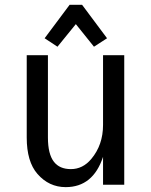

<svg xmlns="http://www.w3.org/2000/svg" viewBox="-20 -766 626 796"><path d="M165 -607.4 268.6 -746.1H320.3L423.8 -607.4L369.6 -572.3L294.4 -666L218.3 -572.3ZM495.1 0H407.2V-115.7Q365.7 9.8 252.4 9.8Q183.1 9.8 135.3 -44.9Q90.8 -95.7 90.8 -195.8V-537.1H178.7V-195.8Q178.7 -127 203.6 -95.2Q227.1 -64.9 273.9 -64.9Q323.2 -64.9 358.4 -106.9Q407.2 -165 407.2 -248V-537.1H495.1Z"/></svg>

Font: Consola Mono
Style: Book
Weight: 400
Monospace: yes
Designer: Wojciech Kalinowski "wmk69" (wmk69@o2.pl)
Foundry: Wojciech Kalinowski "wmk69" (wmk69@o2.pl)
Version: Version 2.1.0